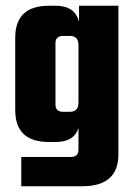

<svg xmlns="http://www.w3.org/2000/svg" viewBox="-20 -515 474 668"><path d="M255 -495H392V22Q392 133 266 133H54V31H226Q253 31 253 6V-70Q238 -21 174 -21H150Q33 -21 33 -132V-384Q33 -495 150 -495H174Q241 -495 255 -439ZM200 -126H223Q253 -126 253 -158V-358Q253 -390 223 -390H200Q173 -390 173 -365V-151Q173 -126 200 -126Z"/></svg>

Font: Teko SemiBold
Style: Regular
Weight: 600
Designer: Manushi Parikh, Jonny Pinhorn
Foundry: Indian Type Foundry
Version: Version 1.106;PS 1.0;hotconv 1.0.78;makeotf.lib2.5.61930; tt